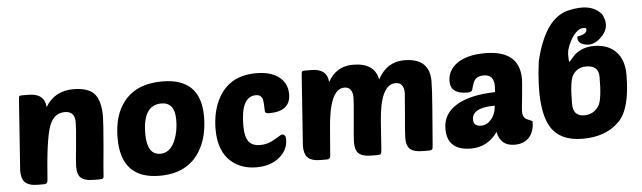

<svg xmlns="http://www.w3.org/2000/svg" viewBox="-49 -971 3904 1167"><g transform="rotate(-5 1903.0 -387.5)"><path d="M393 -221Q403 -325 403 -359Q403 -426 342 -426Q273 -426 246 -347Q218 -268 201 -20Q200 0 179 0H143Q85 0 61 -25Q41 -46 41 -95Q41 -101 71 -521Q72 -543 76 -547Q79 -550 92 -550H131Q229 -550 235 -466Q291 -560 406 -560Q492 -560 531 -521Q571 -479 571 -379Q571 -343 558 -193Q544 -44 544 -31Q544 -10 539 -5Q535 0 517 0H485Q425 0 402 -23Q382 -43 382 -88Q382 -116 393 -221Z M648 -240Q648 -378 712 -460Q789 -560 948 -560Q1183 -560 1183 -326Q1183 -198 1128 -111Q1051 10 884 10Q648 10 648 -240ZM818 -251Q818 -123 899 -123Q961 -123 991 -198Q1013 -252 1013 -320Q1013 -427 931 -427Q818 -427 818 -251Z M1598 -149Q1640 -175 1645 -175Q1668 -175 1668 -145Q1668 -93 1636 -56Q1579 10 1474 10Q1383 10 1322 -42Q1246 -107 1246 -240Q1246 -356 1294 -439Q1364 -560 1521 -560Q1614 -560 1664 -518Q1710 -480 1710 -416Q1710 -311 1580 -311Q1554 -311 1554 -325Q1553 -383 1548 -400Q1539 -427 1508 -427Q1416 -427 1416 -250Q1416 -180 1439 -151Q1460 -123 1510 -123Q1556 -123 1598 -149Z M1932 -93 1926 -20Q1925 0 1904 0H1868Q1810 0 1786 -25Q1766 -46 1766 -95Q1766 -101 1796 -521Q1797 -543 1801 -547Q1804 -550 1817 -550H1856Q1953 -550 1959 -468Q2009 -560 2112 -560Q2243 -560 2263 -457Q2318 -560 2424 -560Q2579 -560 2579 -419Q2579 -371 2569 -245L2552 -31Q2551 -9 2546 -5Q2542 0 2525 0H2493Q2433 0 2410 -23Q2390 -43 2390 -88Q2390 -119 2401 -235Q2411 -351 2411 -360Q2411 -426 2360 -426Q2267 -426 2251 -202Q2242 -83 2239 -31Q2238 -9 2233 -5Q2229 0 2212 0H2180Q2120 0 2097 -23Q2077 -43 2077 -88Q2077 -115 2088 -227Q2098 -338 2098 -360Q2098 -426 2047 -426Q1956 -426 1939 -180Q1937 -145 1932 -93Z M2720 -264Q2802 -315 2958 -319Q2960 -347 2960 -356Q2960 -426 2898 -426Q2860 -426 2843 -404Q2832 -389 2821 -345Q2818 -331 2790 -331Q2688 -331 2688 -408Q2688 -474 2745 -516Q2807 -560 2917 -560Q3128 -560 3128 -384Q3128 -369 3120 -285Q3111 -201 3111 -186Q3111 -147 3141 -136Q3170 -125 3170 -120Q3170 -68 3145 -33Q3113 10 3050 10Q2962 10 2946 -77Q2885 10 2783 10Q2638 10 2638 -123Q2638 -213 2720 -264ZM2810 -164Q2810 -123 2856 -123Q2891 -123 2916 -152Q2945 -183 2949 -237Q2810 -237 2810 -164Z M3441 -382Q3418 -348 3418 -208Q3418 -131 3486 -131Q3543 -131 3575 -179Q3599 -216 3599 -356Q3599 -426 3523 -426Q3469 -426 3441 -382ZM3423 -461Q3461 -504 3464 -506Q3513 -546 3581 -546Q3658 -546 3706 -504Q3763 -454 3763 -355Q3763 -146 3687 -71Q3606 10 3465 10Q3329 10 3273 -78Q3201 -193 3239 -482Q3300 -739 3442.5 -774Q3585 -809 3648 -733Q3687 -661 3637.5 -604.5Q3588 -548 3533.5 -558.5Q3479 -569 3486 -612Q3553 -622 3543 -658Q3490 -673 3445 -588Q3421 -542 3420.5 -509Q3420 -476 3423 -461Z"/></g></svg>

Font: PoetsenOne
Style: Regular
Weight: 400
Designer: Rodrigo Fuenzalida, Pablo Impallari
Foundry: Pablo Impallari, Rodrigo Fuenzalida
Version: Version 1.000